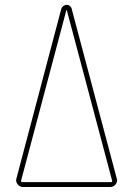

<svg xmlns="http://www.w3.org/2000/svg" viewBox="-20 -750 540 770"><path d="M64.5 -25.4Q63.5 -24.4 64.9 -22Q66.4 -19.5 68.4 -19.5H425.8Q427.7 -19.5 429.2 -21.5Q430.7 -23.4 429.7 -25.4L248 -709Q248 -710 247.1 -710Q246.1 -710 246.1 -709ZM72.3 0Q59.6 0 50.8 -10.7Q42 -21.5 45.9 -34.2L225.6 -713.9Q227.5 -720.7 233.9 -725.6Q240.2 -730.5 247.6 -730.5Q254.9 -730.5 260.7 -725.6Q266.6 -720.7 267.6 -713.9L448.2 -34.2Q452.1 -21.5 443.8 -10.7Q435.5 0 421.9 0Z"/></svg>

Font: Rounded Mgen+ 1mn thin
Style: Regular
Weight: 100
Designer: [Source Han Sans]
Ryoko NISHIZUKA  (kana & ideographs); Paul D. Hunt (Latin, Greek & Cyrillic); Wenlong ZHANG  (bopomofo
Version: Version 1.059.20150602